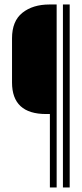

<svg xmlns="http://www.w3.org/2000/svg" viewBox="-20 -831 362 851"><path d="M201.1 0V-811.1H231.1V0ZM221.1 -735.6H207.8L215.6 -374.4H231.1V-325.6H184.4Q33.3 -325.6 33.3 -465.6V-661.1Q33.3 -737.8 79.4 -774.4Q125.6 -811.1 198.9 -811.1H221.1ZM258.9 0V-811.1H288.9V0Z"/></svg>

Font: Le Murmure
Style: Regular
Weight: 600
Width: 2
Designer: Jeremy Landes, Alexander Slobzheninov (Cyrillic)
Foundry: Velvetyne Type Foundry
Version: Version 1.0